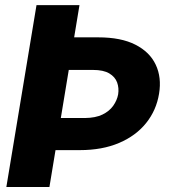

<svg xmlns="http://www.w3.org/2000/svg" viewBox="-20 -748 707 768"><path d="M126 -727.5H297.9L177.7 0H5.4ZM184.1 -598.6H373.5Q463.9 -598.6 521.5 -569.3Q579.1 -540 603 -489Q627 -438 616.2 -373Q605.5 -307.1 564.7 -256.1Q523.9 -205.1 456.5 -176.3Q389.2 -147.5 298.8 -147.5H109.4L130.9 -275.9H319.8Q362.3 -276.4 389.9 -289.8Q417.5 -303.2 432.9 -325Q448.2 -346.7 452.6 -370.6Q456.5 -396 448.5 -418.2Q440.4 -440.4 417.2 -454.3Q394 -468.3 351.6 -468.3H162.6Z"/></svg>

Font: Inter 28pt ExtraBold
Style: Italic
Weight: 800
Italic angle: -9.3988°
Designer: Rasmus Andersson
Foundry: rsms
Version: Version 4.001;git-66647c0bb